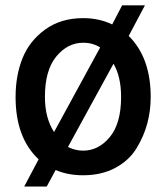

<svg xmlns="http://www.w3.org/2000/svg" viewBox="-20 -636 619 716"><path d="M38.1 -274.4Q38.1 -354.5 64 -418.9Q89.8 -483.4 148.4 -525.9Q207 -568.4 290 -568.4Q349.6 -568.4 398.4 -544.9L435.5 -616.2H520.5L460 -502Q542 -420.9 542 -274.4Q542 -223.6 529.3 -175.8Q516.6 -127.9 488.8 -82.5Q460.9 -37.1 409.7 -9.8Q358.4 17.6 290 17.6Q232.4 17.6 187.5 -2L154.3 59.6H70.3L124 -42Q38.1 -122.1 38.1 -274.4ZM403.3 -398.4 233.4 -87.9Q260.7 -74.2 290 -74.2Q347.7 -74.2 389.6 -125Q431.6 -175.8 431.6 -274.4Q431.6 -349.6 403.3 -398.4ZM353.5 -459Q326.2 -476.6 290 -476.6Q232.4 -476.6 189.9 -425.3Q147.5 -374 147.5 -274.4Q147.5 -196.3 181.6 -143.6Z"/></svg>

Font: Gothic A1 SemiBold
Style: Regular
Weight: 600
Version: Version 2.50